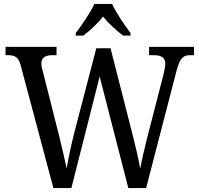

<svg xmlns="http://www.w3.org/2000/svg" viewBox="-20 -951 1008 971"><path d="M363 -784V-771H401C436 -797 474 -832 501 -867C529 -832 568 -797 602 -771H640V-784C611 -822 567 -886 547 -931H457C437 -886 392 -822 363 -784ZM85 -619 250 0H341L484 -564L629 0H719L873 -594C891 -660 907 -672 943 -672H961V-714H734V-672H755C796 -672 816 -660 816 -628C816 -616 810 -588 806 -571L725 -257C709 -193 698 -146 689 -98C681 -146 667 -206 650 -272L539 -707H467L356 -281C339 -214 326 -151 317 -99C307 -147 294 -204 279 -264L197 -588C193 -603 189 -617 189 -629C189 -658 208 -672 245 -672H266V-714H8V-672H20C56 -672 74 -662 85 -619Z"/></svg>

Font: Noto Serif Bengali SemiCondensed
Style: Regular
Weight: 400
Width: 4
Designer: Juan Bruce, Universal Thirst, Indian Type Foundry and the Monotype Design Team.
Foundry: Monotype Imaging Inc.
Version: Version 2.003